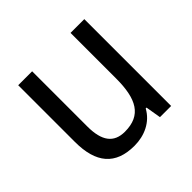

<svg xmlns="http://www.w3.org/2000/svg" viewBox="-139 -748 838 838"><g transform="rotate(-45 279.5 -329.0)"><path d="M481 -602H396V-321C396 -195 361 -129 259 -129C191 -129 159 -172 159 -261V-602H73V-252C73 -122 128 -56 245 -56C307 -56 365 -82 395 -137H400L412 -66H481Z"/></g></svg>

Font: Noto Sans Malayalam UI SemiCondensed
Style: Regular
Weight: 400
Width: 4
Designer: Jelle Bosma - Monotype Design Team
Foundry: Monotype Imaging Inc.
Version: Version 2.104